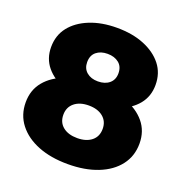

<svg xmlns="http://www.w3.org/2000/svg" viewBox="-130 -832 929 964"><g transform="rotate(20 334.5 -350.0)"><path d="M334 14Q243 14 175 -13Q107 -40 68.5 -89.5Q30 -139 30 -206Q30 -272 68.5 -318.5Q107 -365 175.5 -389.5Q244 -414 334 -414Q424 -414 492.5 -389.5Q561 -365 599.5 -318.5Q638 -272 638 -206Q638 -139 600 -89.5Q562 -40 493.5 -13Q425 14 334 14ZM334 -125Q382 -125 410.5 -148Q439 -171 439 -212Q439 -252 410.5 -275.5Q382 -299 334 -299Q286 -299 257.5 -275.5Q229 -252 229 -212Q229 -171 257.5 -148Q286 -125 334 -125ZM334 -428Q372 -428 395 -447.5Q418 -467 418 -501Q418 -537 394.5 -556Q371 -575 334 -575Q297 -575 274 -556Q251 -537 251 -501Q251 -467 274 -447.5Q297 -428 334 -428ZM334 -316Q252 -316 189.5 -339Q127 -362 91 -405.5Q55 -449 55 -510Q55 -573 90.5 -618Q126 -663 189 -688.5Q252 -714 334 -714Q417 -714 479.5 -688.5Q542 -663 577.5 -618Q613 -573 613 -510Q613 -449 577.5 -405.5Q542 -362 479 -339Q416 -316 334 -316Z"/></g></svg>

Font: Montserrat Thin ExtraBold
Style: Regular
Weight: 800
Version: Version 9.000